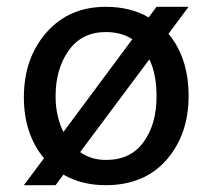

<svg xmlns="http://www.w3.org/2000/svg" viewBox="-20 -534 603 563"><path d="M533 -253Q533 -139 468 -65Q403 9 290 9Q219 9 166 -22L143 9H50L109 -70Q50 -141 50 -249Q50 -363 116 -438.5Q182 -514 290 -514Q363 -514 416 -483L439 -514H533L474 -435Q533 -364 533 -253ZM143 -252Q143 -193 166 -147L368 -419Q336 -440 290 -440Q220 -440 181.5 -386Q143 -332 143 -252ZM291 -65Q363 -65 401 -117.5Q439 -170 439 -251Q439 -317 418 -360L215 -88Q247 -65 291 -65Z"/></svg>

Font: Hind Madurai Medium
Style: Regular
Weight: 500
Designer: Jyotish Sonowal
Foundry: Indian Type Foundry
Version: Version 1.001;PS 1.0;hotconv 1.0.86;makeotf.lib2.5.63406; tt